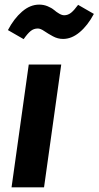

<svg xmlns="http://www.w3.org/2000/svg" viewBox="-20 -808 425 828"><path d="M252 -640.1Q229 -640.1 208.3 -651.4Q187.5 -662.6 171.1 -673.8Q154.8 -685.1 143.1 -685.1Q125.5 -685.1 112.1 -674.1Q98.6 -663.1 82 -639.2L14.2 -678.2Q40 -727.5 75 -757.8Q109.9 -788.1 148.9 -788.1Q168.5 -788.1 185.5 -781Q202.6 -773.9 212.9 -765.1Q223.1 -756.3 235.1 -749.3Q247.1 -742.2 256.8 -742.2Q272.9 -742.2 286.4 -752.9Q299.8 -763.7 316.9 -787.1L384.8 -748Q358.4 -698.2 323.7 -669.2Q289.1 -640.1 252 -640.1ZM244.1 -529.8 169.9 0H29.8L104 -529.8Z"/></svg>

Font: FiraGO SemiBold
Style: Italic
Weight: 600
Italic angle: -8°
Designer: bBox Type GmbH
Foundry: bBox Type GmbH
Version: Version 1.001;PS 001.001;hotconv 1.0.88;makeotf.lib2.5.64775